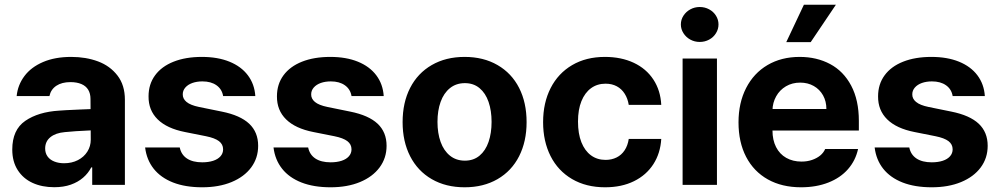

<svg xmlns="http://www.w3.org/2000/svg" viewBox="-20 -776 4199 806"><path d="M298.9 -225.3 252.1 -221.4Q213.5 -218 191.6 -200.2Q169.6 -182.4 169.6 -152.6Q169.6 -133 179.7 -119.1Q189.7 -105.2 207.9 -98Q226.1 -90.7 248.9 -90.7Q281.5 -90.7 307 -103.8Q332.5 -116.9 346.7 -139.5Q361 -162.1 361 -189.6L359.9 -360.7Q359.9 -383.3 350.3 -399.2Q340.7 -415.1 321.6 -423.2Q302.5 -431.3 275.7 -431.3Q239.5 -431.3 216.4 -415.9Q193.4 -400.5 187.5 -372.7H49.9Q54.6 -419.5 82.7 -456.9Q110.8 -494.3 160.9 -515.7Q210.9 -537.1 279.1 -537.1Q341 -537.1 391.6 -518.2Q442.1 -499.3 473.2 -458.9Q504.3 -418.5 504.3 -357.3V0H367.1V-73.4H363.2Q350.1 -48.4 328.7 -30Q307.3 -11.5 277.1 -0.8Q246.8 9.9 207.7 9.9Q156.4 9.9 116.8 -8.2Q77.1 -26.4 54.3 -62.1Q31.5 -97.8 31.5 -148.2Q31.5 -231.2 86.2 -268.7Q140.9 -306.3 228.5 -311.6Q243.2 -313.1 318.9 -316.4L366.9 -318.3L367.8 -229Q348 -228.4 298.9 -225.3Z M829.7 -434.3Q806.3 -434.3 787.6 -427.7Q768.8 -421 758 -408.5Q747.2 -396 747.2 -380.2Q746.7 -361.6 763.1 -348Q779.5 -334.4 815.4 -327L911.1 -307.5Q988.5 -292 1026.1 -256.6Q1063.7 -221.2 1063.7 -163.9Q1063.7 -112.5 1034.4 -73Q1005 -33.6 952 -11.7Q899.1 10.2 828.7 10.2Q758 10.2 706.5 -9.9Q655 -30.1 625.2 -67.6Q595.5 -105.2 589.2 -156.9H734.6Q740.7 -126.6 764.9 -110.6Q789.1 -94.6 828.9 -94.6Q855 -94.6 874.8 -101Q894.6 -107.5 905.6 -119.9Q916.6 -132.4 916.6 -149.1Q916.6 -170.2 899.2 -183.5Q881.8 -196.7 844.6 -204.2L756.8 -221.7Q680.8 -236.6 641.9 -274.9Q603 -313.2 603.6 -371.5Q603.6 -422.5 631 -459.8Q658.3 -497.1 708.9 -517.1Q759.4 -537.1 827.5 -537.1Q893.9 -537.1 943.2 -517.1Q992.5 -497.1 1020.5 -460Q1048.5 -422.8 1051.8 -372.7H916.7Q911.8 -401.8 888.8 -418Q865.8 -434.3 829.7 -434.3Z M1368.8 -434.3Q1345.4 -434.3 1326.6 -427.7Q1307.9 -421 1297.1 -408.5Q1286.3 -396 1286.3 -380.2Q1285.8 -361.6 1302.1 -348Q1318.5 -334.4 1354.5 -327L1450.1 -307.5Q1527.5 -292 1565.2 -256.6Q1602.8 -221.2 1602.8 -163.9Q1602.8 -112.5 1573.4 -73Q1544 -33.6 1491.1 -11.7Q1438.1 10.2 1367.7 10.2Q1297.1 10.2 1245.6 -9.9Q1194 -30.1 1164.3 -67.6Q1134.5 -105.2 1128.2 -156.9H1273.6Q1279.8 -126.6 1303.9 -110.6Q1328.1 -94.6 1368 -94.6Q1394 -94.6 1413.8 -101Q1433.7 -107.5 1444.6 -119.9Q1455.6 -132.4 1455.6 -149.1Q1455.6 -170.2 1438.2 -183.5Q1420.8 -196.7 1383.7 -204.2L1295.8 -221.7Q1219.9 -236.6 1181 -274.9Q1142.1 -313.2 1142.6 -371.5Q1142.6 -422.5 1170 -459.8Q1197.4 -497.1 1247.9 -517.1Q1298.4 -537.1 1366.6 -537.1Q1433 -537.1 1482.3 -517.1Q1531.6 -497.1 1559.6 -460Q1587.6 -422.8 1590.8 -372.7H1455.7Q1450.8 -401.8 1427.8 -418Q1404.8 -434.3 1368.8 -434.3Z M1670.1 -263.2Q1670.1 -345.3 1701.7 -407Q1733.4 -468.8 1792.4 -502.9Q1851.5 -537.1 1930.5 -537.1Q2009.5 -537.1 2068.6 -502.9Q2127.7 -468.8 2159.2 -407Q2190.6 -345.3 2190.6 -263.2Q2190.6 -182.2 2159.2 -120.2Q2127.7 -58.2 2068.6 -24Q2009.5 10.2 1930.5 10.2Q1851.5 10.2 1792.4 -24Q1733.4 -58.2 1701.7 -120.2Q1670.1 -182.2 1670.1 -263.2ZM2043.6 -264.4Q2043.6 -311.3 2031 -348.1Q2018.3 -385 1993.1 -406Q1967.9 -427 1931.6 -427Q1894.8 -427 1868.8 -406Q1842.8 -385 1829.7 -348.4Q1816.5 -311.9 1816.5 -264.4Q1816.5 -216.9 1829.7 -180.2Q1842.8 -143.6 1868.8 -122.6Q1894.8 -101.6 1931.6 -101.6Q1967.9 -101.6 1993.1 -122.6Q2018.3 -143.6 2031 -180.5Q2043.6 -217.4 2043.6 -264.4Z M2259.9 -263.2Q2259.9 -344.4 2291.6 -406.4Q2323.2 -468.3 2381.8 -502.7Q2440.5 -537.1 2519.5 -537.1Q2587.7 -537.1 2640.3 -512.5Q2692.9 -487.8 2722.9 -442Q2752.9 -396.2 2755.9 -335.8H2619.4Q2615.2 -362.3 2602.4 -382.5Q2589.7 -402.7 2569.3 -413.7Q2549 -424.7 2522 -424.7Q2487.3 -424.7 2461.3 -405.9Q2435.3 -387 2420.8 -351.4Q2406.4 -315.8 2406.4 -265.6Q2406.4 -215 2420.6 -179Q2434.9 -143 2460.9 -123.9Q2486.9 -104.8 2522 -104.8Q2547.7 -104.8 2568.3 -115Q2589 -125.2 2602.1 -145.1Q2615.3 -165 2619.4 -192.7H2755.9Q2752.3 -132.7 2722.8 -86.8Q2693.2 -40.9 2641.4 -15.4Q2589.6 10.2 2520.3 10.2Q2440.5 10.2 2381.4 -24.4Q2322.4 -59 2291.1 -121Q2259.9 -183 2259.9 -263.2Z M2845.5 -530.3H2989.7V0H2845.5ZM2838.2 -673.3Q2838.2 -693.3 2849.1 -710.2Q2860 -727 2878 -736.8Q2896.1 -746.6 2917.3 -746.6Q2938.9 -746.6 2957 -736.8Q2975.1 -727 2985.6 -710.2Q2996.2 -693.3 2996.2 -673.3Q2996.2 -653.7 2985.6 -636.6Q2975.1 -619.5 2957 -609.7Q2938.9 -599.9 2917.3 -599.9Q2896.1 -599.9 2878 -609.7Q2860 -619.5 2849.1 -636.6Q2838.2 -653.7 2838.2 -673.3Z M3080.2 -262.4Q3080.2 -344 3112.1 -406.4Q3144.1 -468.9 3202.1 -503Q3260.2 -537.1 3337 -537.1Q3408.6 -537.1 3464.8 -507.1Q3521 -477.2 3553.2 -416.5Q3585.4 -355.8 3585.4 -268.6V-227.9H3139.4V-318.5H3449.1Q3449.1 -350.8 3435.1 -375.7Q3421.1 -400.7 3396.1 -415Q3371.2 -429.2 3339.2 -429.2Q3305.6 -429.2 3279.3 -413.7Q3253 -398.2 3238.2 -371.5Q3223.3 -344.8 3222.8 -313V-228.1Q3222.8 -188.3 3237.8 -158.7Q3252.8 -129.1 3280.5 -113.4Q3308.2 -97.7 3344.8 -97.7Q3369 -97.7 3389 -104.7Q3409 -111.6 3423.1 -123.1Q3437.1 -134.6 3444.1 -150.6H3582.1Q3571.6 -102.2 3539.8 -65.9Q3508 -29.5 3457.4 -9.7Q3406.8 10.2 3342.6 10.2Q3262.5 10.2 3203.3 -22.9Q3144.1 -56.1 3112.1 -117.6Q3080.2 -179.1 3080.2 -262.4ZM3354.7 -756.1H3489L3383.3 -599.2H3280.7Z M3892.2 -434.3Q3868.8 -434.3 3850.1 -427.7Q3831.3 -421 3820.5 -408.5Q3809.7 -396 3809.7 -380.2Q3809.2 -361.6 3825.6 -348Q3842 -334.4 3877.9 -327L3973.6 -307.5Q4051 -292 4088.6 -256.6Q4126.2 -221.2 4126.2 -163.9Q4126.2 -112.5 4096.9 -73Q4067.5 -33.6 4014.5 -11.7Q3961.6 10.2 3891.2 10.2Q3820.5 10.2 3769 -9.9Q3717.5 -30.1 3687.7 -67.6Q3658 -105.2 3651.7 -156.9H3797.1Q3803.2 -126.6 3827.4 -110.6Q3851.6 -94.6 3891.4 -94.6Q3917.5 -94.6 3937.3 -101Q3957.1 -107.5 3968.1 -119.9Q3979.1 -132.4 3979.1 -149.1Q3979.1 -170.2 3961.7 -183.5Q3944.3 -196.7 3907.1 -204.2L3819.3 -221.7Q3743.3 -236.6 3704.4 -274.9Q3665.5 -313.2 3666.1 -371.5Q3666.1 -422.5 3693.5 -459.8Q3720.8 -497.1 3771.4 -517.1Q3821.9 -537.1 3890 -537.1Q3956.4 -537.1 4005.7 -517.1Q4055 -497.1 4083 -460Q4111 -422.8 4114.3 -372.7H3979.2Q3974.3 -401.8 3951.3 -418Q3928.3 -434.3 3892.2 -434.3Z"/></svg>

Font: Pretendard GOV Variable
Style: Regular
Weight: 400
Designer: Base glyphs from Inter by Rasmus Andersson; Hangul glyphs from Noto Sans CJK(Source Han Sans) by Jang Soo-young and Kang
Foundry: Kil Hyung-jin
Version: Version 1.307;Glyphs 3.2 (3192)